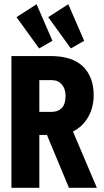

<svg xmlns="http://www.w3.org/2000/svg" viewBox="-20 -888 490 908"><path d="M34 0V-623H218Q322 -623 372.5 -573.5Q423 -524 423 -438Q423 -380 397 -334.5Q371 -289 325 -266L438 0H306L202 -250H166V0ZM166 -359H225Q255 -359 272.5 -377.5Q290 -396 290 -434Q290 -468 272.5 -488.5Q255 -509 225 -509H166ZM165 -659 58 -807 153 -868 228 -695ZM315 -659 208 -807 303 -868 378 -695Z"/></svg>

Font: Inconsolata SemiCondensed Black
Style: Regular
Weight: 900
Width: 4
Monospace: yes
Designer: Raph Levien, Cyreal, Brenton Simpson
Foundry: Raph Levien, Cyreal, Google
Version: Version 3.001; ttfautohint (v1.8.2.53-6de2)